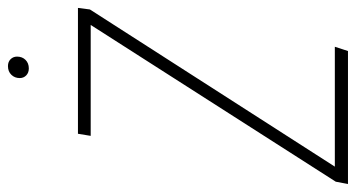

<svg xmlns="http://www.w3.org/2000/svg" viewBox="-235 -672 899 485"><g transform="rotate(-90 214.5 -429.5)"><path d="M284.2 -806.2Q273.4 -806.2 266.6 -812.7Q259.8 -819.3 259.8 -829.1Q259.8 -841.8 268.1 -850.3Q276.4 -858.9 290 -858.9Q300.8 -858.9 307.4 -852.3Q314 -845.7 314 -835.9Q314 -822.8 305.7 -814.5Q297.4 -806.2 284.2 -806.2ZM-7.8 0 -2 -30.8 394 -649.9H113.8L119.1 -682.1H437L433.1 -651.9L36.1 -33.2H338.9L328.1 0Z"/></g></svg>

Font: Fira Sans Compressed UltraLight
Style: Italic
Weight: 200
Width: 3
Italic angle: -8°
Designer: Carrois Corporate & Edenspiekermann AG
Foundry: Carrois Corporate GbR & Edenspiekermann AG
Version: Version 4.203;PS 004.203;hotconv 1.0.88;makeotf.lib2.5.64775